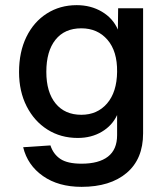

<svg xmlns="http://www.w3.org/2000/svg" viewBox="-20 -564 640 746"><path d="M297 162Q207 162 147 120Q87 78 70 8L176 1Q187 35 214.5 53.5Q242 72 297 72Q364 72 399.5 44.5Q435 17 435 -39V-117Q416 -76 375.5 -52Q335 -28 282 -28Q216 -28 164.5 -60.5Q113 -93 83.5 -151Q54 -209 54 -284Q54 -362 82.5 -420.5Q111 -479 162 -511.5Q213 -544 278 -544Q333 -544 376 -518.5Q419 -493 438 -449L439 -532H536V-46Q536 54 472 108Q408 162 297 162ZM296 -118Q358 -118 396 -162Q434 -206 435 -285Q436 -365 397.5 -409.5Q359 -454 296 -454Q231 -454 195.5 -409.5Q160 -365 160 -285Q160 -206 196 -162Q232 -118 296 -118Z"/></svg>

Font: Geist Mono Medium
Style: Regular
Weight: 500
Monospace: yes
Designer: Basement.studio, Andrés Briganti, Mateo Zaragoza
Foundry: Basement.studio, Vercel, Andrés Briganti, Guido Ferreyra, Mateo Zaragoza
Version: Version 1.500; ttfautohint (v1.8.4.7-5d5b)